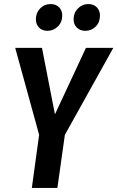

<svg xmlns="http://www.w3.org/2000/svg" viewBox="-20 -927 579 947"><path d="M539 -691 300 -262 263 0H137L173 -262L55 -691H187L251 -363L404 -691ZM157 -832Q157 -864 178 -885.5Q199 -907 229 -907Q256 -907 271.5 -891Q287 -875 287 -850Q287 -818 265.5 -796.5Q244 -775 214 -775Q188 -775 172.5 -791Q157 -807 157 -832ZM343 -832Q343 -864 364.5 -885.5Q386 -907 415 -907Q442 -907 457.5 -891Q473 -875 473 -850Q473 -817 452 -796Q431 -775 401 -775Q375 -775 359 -791Q343 -807 343 -832Z"/></svg>

Font: Fira Sans Extra Condensed Medium
Style: Italic
Weight: 500
Width: 3
Italic angle: -8°
Designer: Carrois Corporate & Edenspiekermann AG
Foundry: Carrois Corporate GbR & Edenspiekermann AG
Version: Version 4.203